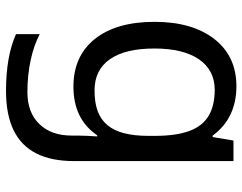

<svg xmlns="http://www.w3.org/2000/svg" viewBox="-106 -480 826 655"><g transform="rotate(90 307.5 -153.0)"><path d="M275 -546Q328 -546 370.5 -526Q413 -506 443 -465H448L460 -536H530V9Q530 85 504 136.5Q478 188 425 214Q372 240 290 240Q232 240 183.5 231.5Q135 223 97 206V125Q135 145 186 156Q237 167 295 167Q364 167 403.5 126.5Q443 86 443 16V-5Q443 -17 444 -39.5Q445 -62 446 -71H442Q414 -30 372.5 -10Q331 10 276 10Q172 10 113.5 -63Q55 -136 55 -267Q55 -395 113.5 -470.5Q172 -546 275 -546ZM287 -472Q220 -472 183 -418.5Q146 -365 146 -266Q146 -167 182.5 -114.5Q219 -62 289 -62Q330 -62 359 -72.5Q388 -83 407 -105.5Q426 -128 435 -163Q444 -198 444 -246V-267Q444 -340 427.5 -385Q411 -430 376 -451Q341 -472 287 -472Z"/></g></svg>

Font: korean25
Style: Book
Weight: 400
Designer: Jelle Bosma - Monotype Design Team
Foundry: Monotype Imaging Inc.
Version: Version 2.003